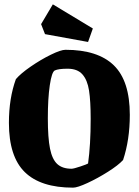

<svg xmlns="http://www.w3.org/2000/svg" viewBox="-20 -851 638 883"><path d="M21 -286Q21 -399 53 -487Q75 -513 121.5 -545Q168 -577 214 -599.5Q260 -622 281 -622Q430 -622 503.5 -550.5Q577 -479 577 -323Q577 -208 546 -115Q524 -91 476.5 -61Q429 -31 382.5 -9.5Q336 12 316 12Q167 12 94 -59.5Q21 -131 21 -286ZM385 -99Q397 -185 397 -304Q397 -386 389.5 -434.5Q382 -483 359 -509Q336 -535 291 -535Q249 -535 232 -527Q218 -520 209 -459Q200 -398 200 -307Q200 -217 210 -167.5Q220 -118 243.5 -96.5Q267 -75 309 -75Q319 -75 350 -85.5Q381 -96 385 -99ZM385 -658 187 -694 169 -740 223 -831 407 -720Z"/></svg>

Font: Grenze ExtraBold
Style: Regular
Weight: 800
Designer: Renata Polastri
Foundry: Omnibus-Type
Version: Version 1.002; ttfautohint (v1.8)